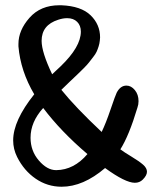

<svg xmlns="http://www.w3.org/2000/svg" viewBox="-20 -770 608 729"><path d="M437 -203Q450 -193 479 -175.5Q508 -158 523 -145Q538 -132 538 -118Q538 -104 522 -88Q510 -76 492 -76Q456 -76 379 -132Q296 -61 214 -61Q160 -61 115.5 -91.5Q71 -122 45 -174Q30 -204 30 -237Q30 -312 110 -412Q58 -500 50 -594V-603Q50 -655 92 -702.5Q134 -750 205 -750H213Q288 -747 324 -712Q360 -677 360 -628Q360 -626 359.5 -622Q359 -618 359 -616Q358 -605 354.5 -594Q351 -583 347 -574Q343 -565 333.5 -553Q324 -541 318 -533Q312 -525 297 -510Q282 -495 273.5 -487Q265 -479 244.5 -459.5Q224 -440 213 -429Q266 -363 366 -269Q382 -302 400 -355Q418 -408 423 -418Q437 -445 460 -445Q478 -445 492 -428Q506 -411 506 -386Q506 -373 502 -362Q470 -255 437 -203ZM201 -695Q138 -675 138 -615Q138 -572 178 -488Q188 -498 210 -518Q287 -592 287 -650Q287 -673 273 -687Q259 -701 235 -701Q219 -701 201 -695ZM194 -124Q261 -125 312 -185Q211 -271 144 -360Q96 -307 96 -247Q96 -197 127.5 -160.5Q159 -124 193 -124Z"/></svg>

Font: KleponIjo
Style: Ijo
Weight: 400
Designer: Aprian Dwi Nur Sembada & Aurellia CItra
Version: Version 001.000